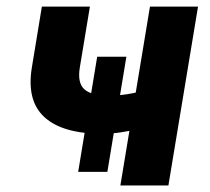

<svg xmlns="http://www.w3.org/2000/svg" viewBox="-20 -566 642 586"><path d="M292.6 -157.7Q171.5 -157.7 115.9 -208.2Q60.3 -258.6 77.4 -361.1L107.8 -545.9H254.4L223.8 -361.1Q215.7 -313.2 237.3 -293.7Q259 -274.1 311.8 -274.1Q350 -274.1 387.8 -282Q425.5 -289.9 469.8 -304.3L450.6 -187.9Q431.6 -180.3 404.6 -173.3Q377.5 -166.2 348.3 -162Q319 -157.7 292.6 -157.7ZM347.4 0 437.7 -545.9H584.4L494 0ZM218.6 -41.5 276.6 -392.8H365.7L307.7 -41.5Z"/></svg>

Font: Inter
Style: Italic
Weight: 400
Italic angle: -9.3988°
Designer: Rasmus Andersson
Foundry: rsms
Version: Version 4.001;git-66647c0bb